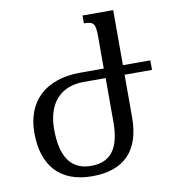

<svg xmlns="http://www.w3.org/2000/svg" viewBox="-81 -786 792 869"><g transform="rotate(-10 314.5 -352.0)"><path d="M274 10C422 10 497 -70 497 -221V-417H623V-461H497V-714H356V-678C403 -678 409 -667 409 -602V-461H300C142 -461 49 -374 49 -228C49 -80 124 10 274 10ZM277 -37C181 -37 140 -107 140 -229C140 -350 204 -417 308 -417H410V-215C410 -98 370 -37 277 -37Z"/></g></svg>

Font: Noto Serif Armenian SemiCondensed
Style: Regular
Weight: 400
Width: 4
Designer: Monotype Design Team
Foundry: Monotype Imaging Inc.
Version: Version 2.008